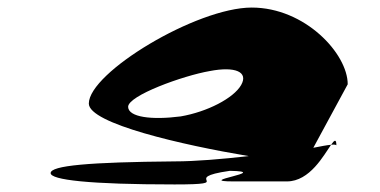

<svg xmlns="http://www.w3.org/2000/svg" viewBox="-20 -732 1006 508"><path d="M114 -274C114 -256 216 -244 442 -244C612 -244 449 -260 588 -280C703 -278 489 -252 598 -252H739C800 -252 837 -322 856 -349C845 -348 829 -345 809 -341L900 -509C900 -590 787 -712 646 -712C500 -712 215 -540 215 -458C215 -405 464 -348 638 -319C567 -311 497 -305 442 -305C216 -303 114 -294 114 -274ZM319 -449C318 -479 465 -532 535 -544C602 -557 638 -542 618 -507C598 -472 528 -436 458 -424C381 -414 320 -422 319 -449ZM856 -349C865 -350 870 -349 870 -347C870 -365 865 -362 856 -349Z"/></svg>

Font: Ampere
Style: SCUltExt
Weight: 400
Version: Version 1